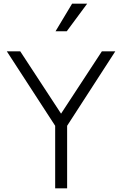

<svg xmlns="http://www.w3.org/2000/svg" viewBox="-20 -1024 664 1044"><path d="M280 0H345V-340L607 -745H534L312 -406L90 -745H17L280 -340ZM282 -854H343L454 -1004H372Z"/></svg>

Font: Mluvka Light
Style: Regular
Weight: 300
Designer: Modified by Jiří Krblich, Original typeface by Gumpita Rahayu
Foundry: Gumpita Rahayu & Jiří Krblich
Version: Version 2.000;Glyphs 3.1.1 (3134)